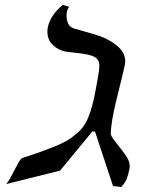

<svg xmlns="http://www.w3.org/2000/svg" viewBox="-20 -748 640 772"><path d="M362 -219H351L221.5 -62L5 -8Q13.5 -18 20.8 -31Q28 -44 39 -65.5Q50 -87 55.8 -97Q61.5 -107 68 -112L79.5 -116Q137 -134 196 -157.5Q255 -181 279 -204Q313.5 -227.5 332.8 -270.8Q352 -314 365.5 -391L374.5 -441Q379.5 -468.5 379.5 -482.5Q379.5 -498 373.2 -507.5Q367 -517 351.5 -523Q336 -529 307 -533L246 -540Q215 -545.5 192.8 -566.8Q170.5 -588 170.5 -621Q170.5 -625 171.5 -634Q180.5 -685.5 232.5 -728.5L257.5 -720.5Q250.5 -709 248.5 -699Q247.5 -690 247.5 -684Q247.5 -666.5 254.5 -652.5Q261.5 -638.5 277.5 -633.5L358 -610.5Q410 -596 446.8 -567.2Q483.5 -538.5 483.5 -502Q483.5 -498 482.5 -490Q481 -480.5 465 -415Q441.5 -323 432 -271Q425 -228 425.5 -207.5Q429 -198 436.5 -187.5Q444 -177 457.5 -160.5Q479.5 -133.5 490.5 -115.5Q501.5 -97.5 501.5 -80Q501.5 -74.5 501 -72Q496.5 -47 489.8 -29.5Q483 -12 467 4L434.5 0Z"/></svg>

Font: JuliaMono ExtraBoldItalic
Style: Regular
Weight: 800
Italic angle: -9°
Monospace: yes
Designer: cormullion
Foundry: corm
Version: Version 0.049; ttfautohint (v1.8.4)